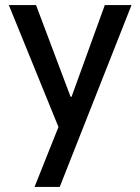

<svg xmlns="http://www.w3.org/2000/svg" viewBox="-20 -500 557 762"><path d="M264 -116H260L123 -480H15L212 4L117 242H217L502 -480H396Z"/></svg>

Font: UULA Sans Medium
Style: Regular
Weight: 500
Designer: Mohamed Gaber, Laura Garcia Mut
Foundry: Kief Type Foundry
Version: Version 3.006;hotconv 1.0.109;makeotfexe 2.5.65596